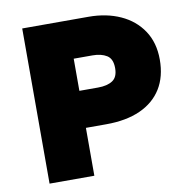

<svg xmlns="http://www.w3.org/2000/svg" viewBox="-79 -776 831 853"><g transform="rotate(-10 336.5 -350.0)"><path d="M76.5 0V-700H375.5Q456 -700 519 -671.5Q582 -643 618.2 -588.8Q654.5 -534.5 654.5 -458Q654.5 -381 621 -327Q587.5 -273 524 -244.5Q460.5 -216 370.5 -216H278.5V0ZM278.5 -383H362.5Q404.5 -383 428.5 -398.8Q452.5 -414.5 452.5 -455Q452.5 -497 427.5 -512.5Q402.5 -528 363.5 -528H278.5Z"/></g></svg>

Font: Geologica Roman Black
Style: Regular
Weight: 900
Designer: Sindre Bremnes, Frode Helland
Foundry: Monokrom Skriftforlag AS
Version: Version 1.010;gftools[0.9.28]